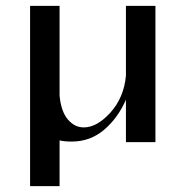

<svg xmlns="http://www.w3.org/2000/svg" viewBox="-20 -481 606 651"><path d="M82 150V-461H182V-157Q187 -103 210 -76Q233 -49 264 -49Q309 -49 354.5 -99.5Q400 -150 407 -224V-461H507V1H407V-143Q380 -81 333 -41Q286 -1 223 -1Q197 -1 182 -5V150Z"/></svg>

Font: Spirax
Style: Regular
Weight: 400
Designer: Brenda Gallo (gbrenda1987@gmail.com)
Foundry: Brenda Gallo
Version: Version 1.002